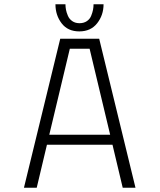

<svg xmlns="http://www.w3.org/2000/svg" viewBox="-20 -882 750 902"><path d="M466.5 -862Q466.5 -811 436.5 -772.8Q406.5 -734.5 352.5 -734.5Q298.5 -734.5 269.5 -772.5Q240.5 -810.5 240.5 -862H287.5Q287.5 -849.5 290 -836.2Q292.5 -823 299 -807.8Q305.5 -792.5 319.5 -782.8Q333.5 -773 353.5 -773Q373.5 -773 387.8 -782.5Q402 -792 408.2 -807.5Q414.5 -823 417 -836Q419.5 -849 419.5 -862ZM556.5 0 508.5 -202H200.5L152.5 0H92.5L263 -700H446L616.5 0ZM308 -653 211.5 -249H497.5L401 -653Z"/></svg>

Font: League Mono UltraLight
Style: Regular
Weight: 200
Width: 6
Designer: Tyler Finck
Foundry: The League of Moveable Type / Tyler Finck
Version: Version 2.210